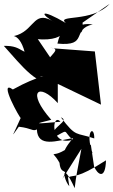

<svg xmlns="http://www.w3.org/2000/svg" viewBox="-21 -795 591 1000"><path d="M188 -395C235 -399 185 -406 46 -329C-34 -386 87 -171 87 -181C45 -85 30 -70 77 -135C146 -127 149 -109 171 -121C175 -24 274 -62 360 -76C286 8 306 44 380 -61C239 63 237 -40 289 53C295 126 340 71 304 137L403 -20C375 132 378 104 368 185C300 36 304 133 340 175L333 129C366 113 374 141 531 40C528 144 487 115 469 72L452 -42C391 36 436 -25 461 3C420 -113 471 -146 470 -74C373 -107 377 -77 296 -184C347 -163 242 -136 250 -74C345 -125 302 -117 357 -67C236 -29 249 -213 294 -161C155 -149 154 -148 246 -171C114 -320 181 -368 280 -258V-358L505 -250L473 -527L261 -543L238 -547C340 -538 130 -472 292 -420L153 -625C129 -581 154 -563 164 -592C361 -570 309 -703 278 -568C443 -552 348 -642 462 -668C319 -686 422 -557 409 -677L550 -775C459 -676 268 -721 322 -675C190 -753 179 -727 269 -675C157 -751 163 -647 71 -613C16 -593 86 -646 114 -495L212 -510C78 -502 107 -559 -1 -556C89 -457 186 -325 273 -376Z"/></svg>

Font: Asimov Silicon
Style: Regular
Weight: 400
Designer: Google
Version: Version 2.000980; 2014